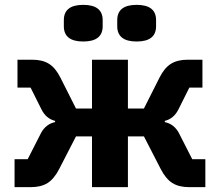

<svg xmlns="http://www.w3.org/2000/svg" viewBox="-20 -771 906 791"><path d="M243 -663V-688Q243 -751 323 -751Q403 -751 403 -688V-663Q403 -600 323 -600Q243 -600 243 -663ZM463 -663V-688Q463 -751 543 -751Q623 -751 623 -688V-663Q623 -600 543 -600Q463 -600 463 -663ZM40 0V-115H94L149 -223Q169 -260 207 -268V-273Q170 -282 151 -320L106 -410H52V-525H113Q155 -525 182 -508Q209 -491 229 -451L293 -324H359V-525H507V-324H573L637 -451Q657 -491 684 -508Q711 -525 753 -525H814V-410H760L715 -320Q696 -282 659 -273V-268Q697 -260 717 -223L772 -115H826V0H759Q717 0 690 -17Q663 -34 642 -75L573 -209H507V0H359V-209H293L224 -75Q203 -34 176 -17Q149 0 107 0Z"/></svg>

Font: Anuphan
Style: Bold
Weight: 700
Designer: Mike Abbink, Paul van der Laan, Pieter van Rosmalen, Mint Tantisuwanna
Foundry: Bold Monday; Cadson Demak
Version: Version 3.002;hotconv 1.0.109;makeotfexe 2.5.65596